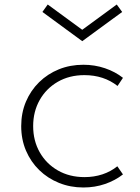

<svg xmlns="http://www.w3.org/2000/svg" viewBox="-20 -815 621 851"><path d="M349.5 16Q292 16 241.8 -4.2Q191.5 -24.5 154 -61Q116.5 -97.5 95.2 -147.2Q74 -197 74 -256Q74 -315 95 -364.5Q116 -414 153.5 -450.8Q191 -487.5 241 -507.8Q291 -528 349.5 -528Q400 -528 445.5 -512.5Q491 -497 525 -470L501 -434Q440 -482 354 -482Q287.5 -482 236.2 -452.5Q185 -423 156 -371.8Q127 -320.5 127 -256Q127 -191.5 156 -140.2Q185 -89 236.5 -59.5Q288 -30 355 -30Q396.5 -30 433.8 -42.2Q471 -54.5 500 -78L525 -42Q490.5 -15 445.5 0.5Q400.5 16 349.5 16ZM344.5 -632.5 168 -762 191.5 -795 344.5 -683 497.5 -795 521.5 -762Z"/></svg>

Font: Spartan Thin Light
Style: Regular
Weight: 300
Version: Version 1.004